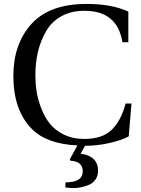

<svg xmlns="http://www.w3.org/2000/svg" viewBox="-20 -727 720 977"><path d="M48 -341Q48 -502 139 -604Q231 -707 421 -707Q549 -707 633 -668V-512H603Q577 -672 411 -672H409Q342 -672 292.5 -644.5Q243 -617 215 -569Q187 -521 173.5 -465Q160 -409 160 -344Q160 -303 166 -263Q172 -223 189 -178Q206 -133 232.5 -99Q259 -65 304.5 -42.5Q350 -20 409 -20Q501 -20 548.5 -66.5Q596 -113 619 -200H649L635 -33Q598 -13 535.5 1Q473 15 413 15L390 55Q479 67 479 142Q479 169 465 188Q451 207 429 215Q407 223 389.5 226.5Q372 230 357 230Q334 230 313 227V201Q401 201 401 145Q401 94 339 91L335 84L374 13Q219 6 143 -70Q48 -165 48 -341Z"/></svg>

Font: Heuristica
Style: Regular
Weight: 400
Version: Version 1.0.1 ; ttfautohint (v1.4.1)